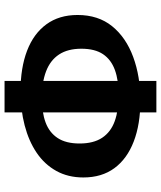

<svg xmlns="http://www.w3.org/2000/svg" viewBox="50 -762 724 865"><g transform="rotate(90 412.5 -329.0)"><path d="M390 -59Q285 -59 208 -88.5Q131 -118 89 -175.5Q47 -233 47 -316Q47 -409 97.5 -471.5Q148 -534 236 -566.5Q324 -599 433 -599Q539 -599 617 -569Q695 -539 737 -482Q779 -425 779 -342Q779 -273 749.5 -220Q720 -167 667.5 -131.5Q615 -96 544 -77.5Q473 -59 390 -59ZM421 -155Q486 -155 531.5 -172Q577 -189 601.5 -226.5Q626 -264 626 -325Q626 -388 600 -427Q574 -466 525 -483.5Q476 -501 407 -501Q341 -501 294.5 -484Q248 -467 223.5 -430.5Q199 -394 199 -333Q199 -272 225 -232.5Q251 -193 301 -174Q351 -155 421 -155ZM344 13V-671H486V13Z"/></g></svg>

Font: Ysabeau Infant ExtraBold
Style: Regular
Weight: 800
Designer: Christian Thalmann (Catharsis Fonts)
Version: Version 2.001;gftools[0.9.30]; featfreeze: ss01,ss02,lnum